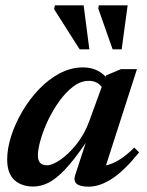

<svg xmlns="http://www.w3.org/2000/svg" viewBox="-20 -690 554 722"><path d="M263 -32.5 302.5 -153Q258 -87.5 223.8 -51.8Q189.5 -16 161 -2.2Q132.5 11.5 105 11.5Q61 11.5 34 -13.2Q7 -38 7 -90.5Q7 -131.5 22 -178.2Q37 -225 63.8 -270.8Q90.5 -316.5 126.2 -354Q162 -391.5 204.2 -414Q246.5 -436.5 292 -436.5Q344 -436.5 377 -402L379 -406.5L435 -430H495L378.5 -68Q429 -79 485 -135L503 -117Q448.5 -49 402 -18.5Q355.5 12 313 12Q248 12 263 -32.5ZM122.5 -105Q122.5 -68.5 156.5 -68.5Q177 -68.5 207.5 -89.5Q238 -110.5 267.8 -147.8Q297.5 -185 315.5 -234L362.5 -363Q356 -372.5 343.8 -379.2Q331.5 -386 314 -386Q284 -386 256 -365Q228 -344 203.8 -310.5Q179.5 -277 161.2 -238.8Q143 -200.5 132.8 -164.8Q122.5 -129 122.5 -105ZM316 -504.5H279.5L183.5 -655.5L186.5 -670H294.5ZM437.5 -504.5H403.5L349.5 -658L351.5 -670H460Z"/></svg>

Font: Newsreader Text SemiBold
Style: Italic
Weight: 600
Italic angle: -17°
Designer: Hugues Gentile
Foundry: Production Type
Version: Version 1.001